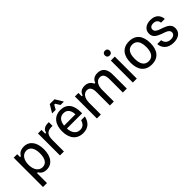

<svg xmlns="http://www.w3.org/2000/svg" viewBox="166 -1809 3086 3086"><g transform="rotate(-45 1708.5 -266.5)"><path d="M161.7 166.7V-60H181.7C203.3 -16.7 245 12.5 312.5 12.5C439.2 12.5 512.5 -90.8 512.5 -250C512.5 -410 439.2 -512.5 310.8 -512.5C234.2 -512.5 189.2 -475 171.7 -435H151.7V-500H71.7V166.7ZM295 -62.5C211.7 -62.5 159.2 -137.5 159.2 -250C159.2 -362.5 211.7 -437.5 295 -437.5C375.8 -437.5 420.8 -369.2 420.8 -250C420.8 -130.8 375.8 -62.5 295 -62.5Z M713.3 0V-260C713.3 -370 750 -420 850 -420H875V-505H858.3C758.3 -505 733.3 -456.7 723.3 -415H703.3V-500H623.3V0Z M1093.3 -566.7 1135.8 -642.5H1155.8L1203.3 -566.7H1277.5V-571.7L1200 -700H1091.7L1014.2 -571.7V-566.7ZM1145 12.5C1265 12.5 1327.5 -58.3 1349.2 -160H1264.2C1247.5 -96.7 1209.2 -59.2 1145.8 -59.2C1058.3 -59.2 1013.3 -129.2 1008.3 -226.7H1354.2V-252.5C1354.2 -421.7 1280.8 -512.5 1144.2 -512.5C997.5 -512.5 920.8 -405.8 920.8 -250C920.8 -92.5 998.3 12.5 1145 12.5ZM1009.2 -291.7C1019.2 -385.8 1064.2 -440.8 1143.3 -440.8C1217.5 -440.8 1263.3 -388.3 1266.7 -291.7Z M1553.3 0V-269.2C1553.3 -363.3 1595.8 -435.8 1670.8 -435.8C1731.7 -435.8 1758.3 -388.3 1758.3 -301.7V0H1848.3V-269.2C1848.3 -363.3 1890.8 -435.8 1965.8 -435.8C2026.7 -435.8 2053.3 -388.3 2053.3 -301.7V0H2143.3V-320.8C2143.3 -432.5 2096.7 -512.5 1986.7 -512.5C1915 -512.5 1868.3 -480.8 1850 -424.2H1830C1808.3 -478.3 1763.3 -512.5 1691.7 -512.5C1623.3 -512.5 1578.3 -480.8 1563.3 -424.2H1543.3V-500H1463.3V0Z M2325 -570C2360 -570 2380 -591.7 2380 -625C2380 -658.3 2360 -680 2325 -680C2290 -680 2270 -658.3 2270 -625C2270 -591.7 2290 -570 2325 -570ZM2370 0V-500H2280V0Z M2704.2 12.5C2856.7 12.5 2929.2 -90 2929.2 -250C2929.2 -410 2856.7 -512.5 2704.2 -512.5C2551.7 -512.5 2479.2 -410 2479.2 -250C2479.2 -90 2551.7 12.5 2704.2 12.5ZM2704.2 -60.8C2611.7 -60.8 2570.8 -133.3 2570.8 -250C2570.8 -366.7 2611.7 -439.2 2704.2 -439.2C2796.7 -439.2 2837.5 -366.7 2837.5 -250C2837.5 -133.3 2796.7 -60.8 2704.2 -60.8Z M3201.7 12.5C3319.2 12.5 3383.3 -47.5 3383.3 -133.3C3383.3 -216.7 3324.2 -249.2 3244.2 -279.2L3185 -299.2C3131.7 -319.2 3105 -341.7 3105 -379.2C3105 -418.3 3133.3 -442.5 3185.8 -442.5C3251.7 -442.5 3276.7 -401.7 3281.7 -360H3366.7C3360 -446.7 3305 -512.5 3190 -512.5C3083.3 -512.5 3018.3 -456.7 3018.3 -371.7C3018.3 -288.3 3080.8 -255 3160.8 -225L3220 -204.2C3272.5 -185 3296.7 -161.7 3296.7 -125.8C3296.7 -85 3263.3 -57.5 3204.2 -57.5C3123.3 -57.5 3088.3 -110 3083.3 -160H2995C3000 -70.8 3063.3 12.5 3201.7 12.5Z"/></g></svg>

Font: Familjen Grotesk
Style: Regular
Weight: 400
Designer: Anders Wikstroem, Jonas Baeckman, Matilda Gysing, Kristian Moeller
Foundry: Familjen STHLM AB
Version: Version 2.000